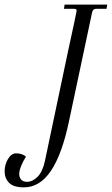

<svg xmlns="http://www.w3.org/2000/svg" viewBox="-143 -650 483 829"><path d="M150 -425Q188 -599 188 -604Q188 -612 177 -612H133L136 -630H320L317 -612H272Q259 -612 255 -598L155 -127Q125 16 77 87.5Q29 159 -40 159Q-84 159 -103.5 139.5Q-123 120 -123 90Q-123 61 -108.5 36.5Q-94 12 -73 12Q-60 12 -48.5 16Q-37 20 -31 27Q-43 45 -51.5 66Q-60 87 -60 102Q-60 116 -51.5 125.5Q-43 135 -27 135Q-2 135 19.5 113Q41 91 51 45Q69 -38 150 -425Z"/></svg>

Font: Arapey
Style: Italic
Weight: 400
Italic angle: -12°
Designer: Eduardo Rodriguez Tunni
Foundry: Eduardo Rodriguez Tunni
Version: Version 3.000